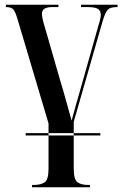

<svg xmlns="http://www.w3.org/2000/svg" viewBox="-20 -556 519 815"><path d="M89 19V9H406V19ZM116 239H362V229H353Q325 229 309 217.5Q293 206 293 160V-39L415 -464Q427 -505 438 -515.5Q449 -526 477 -526H479V-536H324V-526H351Q384 -526 396 -518Q408 -510 408 -493Q408 -483 402.5 -463.5Q397 -444 388 -413L329 -204Q317 -163 304 -116.5Q291 -70 284 -44Q272 -86 260 -130Q248 -174 235 -216L172 -435Q158 -479 158 -498Q158 -526 202 -526H228V-536H5V-526Q27 -526 36 -516.5Q45 -507 54 -476L186 -32V160Q186 206 170 217.5Q154 229 125 229H116Z"/></svg>

Font: Noto Serif Display Condensed Semi
Style: Regular
Weight: 600
Width: 3
Designer: Monotype Design Team
Foundry: Monotype Imaging Inc.
Version: Version 1.900